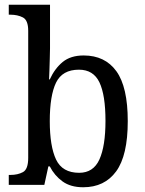

<svg xmlns="http://www.w3.org/2000/svg" viewBox="-20 -780 610 810"><path d="M331 10Q278 10 244 -14.5Q210 -39 190 -78H184L167 0H17V-42H24Q55 -42 77 -54Q99 -66 99 -114V-650Q99 -695 76.5 -706.5Q54 -718 24 -718H17V-760H191V-576Q191 -558 190 -532Q189 -506 188.5 -482Q188 -458 187 -445H190Q211 -491 244.5 -518.5Q278 -546 333 -546Q423 -546 471 -479.5Q519 -413 519 -269Q519 -124 470 -57Q421 10 331 10ZM314 -51Q374 -51 399.5 -107.5Q425 -164 425 -270Q425 -379 399.5 -432.5Q374 -486 313 -486Q243 -486 216.5 -431.5Q190 -377 190 -269Q190 -163 216.5 -107Q243 -51 314 -51Z"/></svg>

Font: Noto Serif Khmer SemiCondensed
Style: Regular
Weight: 400
Width: 4
Designer: Danh Hong and the Monotype Design Team
Foundry: Monotype Imaging Inc.
Version: Version 2.004; ttfautohint (v1.8.4.7-5d5b)